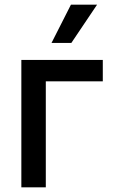

<svg xmlns="http://www.w3.org/2000/svg" viewBox="-20 -802 501 822"><path d="M420.1 -453.8H176.1V0H71.4V-545.5H420.1ZM283.7 -782H395.6L285.5 -618.3H200.6Z"/></svg>

Font: Cannonade Med
Style: Regular
Weight: 500
Designer: Rasmus Andersson
Foundry: rsms
Version: Version 3.012;git-f93a4a705